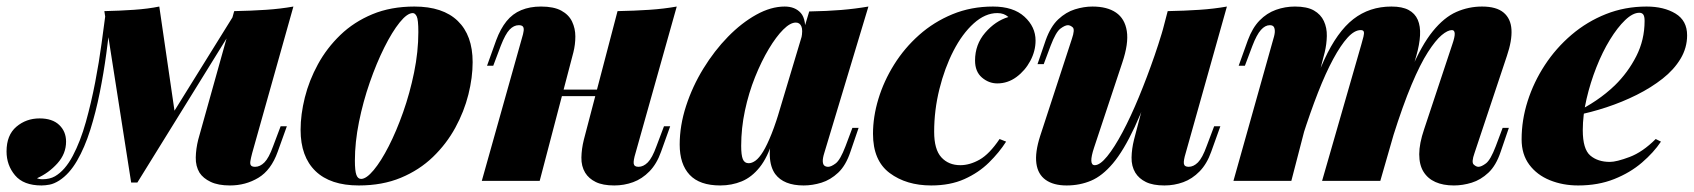

<svg xmlns="http://www.w3.org/2000/svg" viewBox="-77 -553 5178 587"><path d="M694 -85Q690 -70 688.5 -60.5Q687 -51 690.5 -47Q694 -43 703 -43Q718 -43 731.5 -56.5Q745 -70 758 -106L781 -167H800L772 -89Q752 -33 713 -9.5Q674 14 626 14Q590 14 567 3Q544 -8 533 -25Q521 -45 521.5 -71.5Q522 -98 529 -126L639 -519Q691 -520 736 -523Q781 -526 820 -533ZM262 -498Q256 -448 248 -389Q240 -330 228 -270Q216 -210 199 -156Q182 -102 158.5 -61.5Q135 -21 104 -1Q88 9 74.5 11.5Q61 14 50 14Q-5 14 -31 -17Q-57 -48 -57 -90Q-57 -140 -27 -165.5Q3 -191 44 -191Q83 -191 104 -171Q125 -151 125 -120Q125 -83 98.5 -53.5Q72 -24 36 -8Q38 -7 42.5 -6Q47 -5 53 -5Q75 -5 91 -14Q122 -32 145.5 -76.5Q169 -121 185.5 -180Q202 -239 214 -301.5Q226 -364 233.5 -420Q241 -476 246 -513ZM324 5 242 -519Q288 -520 332 -523Q376 -526 410 -533L458 -204L343 5ZM353 -48 640 -510 655 -499 343 5Z M1185 -513Q1168 -513 1145 -484.5Q1122 -456 1098 -408Q1074 -360 1053.5 -301Q1033 -242 1020.5 -180Q1008 -118 1008 -62Q1008 -31 1012.5 -18.5Q1017 -6 1027 -6Q1043 -6 1065.5 -33Q1088 -60 1111.5 -106Q1135 -152 1155.5 -210Q1176 -268 1189 -331.5Q1202 -395 1202 -455Q1202 -493 1197 -503Q1192 -513 1185 -513ZM842 -156Q842 -203 855 -255Q868 -307 895 -356.5Q922 -406 963.5 -446Q1005 -486 1061.5 -509.5Q1118 -533 1190 -533Q1277 -533 1322.5 -489Q1368 -445 1368 -363Q1368 -316 1355 -264Q1342 -212 1315 -162.5Q1288 -113 1246.5 -73Q1205 -33 1148.5 -9.5Q1092 14 1020 14Q933 14 887.5 -30Q842 -74 842 -156Z M1542 -279H1812V-259H1542ZM1573 0H1396L1518 -434Q1523 -450 1524 -459Q1525 -468 1521.5 -472Q1518 -476 1509 -476Q1494 -476 1481 -462.5Q1468 -449 1454 -413L1431 -352H1412L1440 -430Q1453 -465 1471.5 -488Q1490 -511 1516.5 -522Q1543 -533 1577 -533Q1616 -533 1639 -520.5Q1662 -508 1672 -487Q1682 -466 1682 -441.5Q1682 -417 1676 -393ZM1866 -85Q1859 -62 1860.5 -52.5Q1862 -43 1875 -43Q1890 -43 1903.5 -56.5Q1917 -70 1930 -106L1953 -167H1972L1944 -89Q1931 -52 1908.5 -29Q1886 -6 1858.5 4Q1831 14 1801 14Q1766 14 1744.5 3.5Q1723 -7 1712 -25Q1700 -45 1700.5 -71.5Q1701 -98 1708 -126L1811 -519Q1863 -520 1908 -523Q1953 -526 1992 -533Z M2212 -54Q2222 -54 2233 -62Q2244 -70 2256 -89.5Q2268 -109 2282 -144Q2296 -179 2312 -234L2286 -125Q2270 -72 2245.5 -41.5Q2221 -11 2190.5 1.5Q2160 14 2125 14Q2062 14 2031.5 -18.5Q2001 -51 2001 -111Q2001 -169 2020.5 -229Q2040 -289 2073.5 -343.5Q2107 -398 2148.5 -440.5Q2190 -483 2235 -508Q2280 -533 2322 -533Q2354 -533 2371.5 -513Q2389 -493 2384 -442L2373 -436Q2378 -461 2373 -472.5Q2368 -484 2356 -484Q2339 -484 2317.5 -462.5Q2296 -441 2273.5 -403.5Q2251 -366 2231.5 -317.5Q2212 -269 2200.5 -215Q2189 -161 2189 -107Q2189 -79 2194 -66.5Q2199 -54 2212 -54ZM2397 -518Q2452 -519 2494.5 -522.5Q2537 -526 2578 -533L2443 -85Q2438 -69 2438.5 -59.5Q2439 -50 2443.5 -46.5Q2448 -43 2455 -43Q2464 -43 2478 -53.5Q2492 -64 2508 -106L2529 -162H2548L2523 -89Q2509 -47 2485.5 -25Q2462 -3 2434.5 5.5Q2407 14 2380 14Q2319 14 2293 -21Q2278 -42 2276.5 -76Q2275 -110 2289 -158Z M2972 -513Q2935 -513 2900 -481.5Q2865 -450 2838 -397.5Q2811 -345 2795 -280.5Q2779 -216 2779 -150Q2779 -96 2801 -72Q2823 -48 2859 -48Q2888 -48 2918 -65Q2948 -82 2979 -128L2999 -120Q2978 -87 2946.5 -56Q2915 -25 2871.5 -5.5Q2828 14 2770 14Q2694 14 2643 -24Q2592 -62 2592 -144Q2592 -196 2608.5 -250.5Q2625 -305 2656.5 -355.5Q2688 -406 2733 -446Q2778 -486 2835 -509.5Q2892 -533 2959 -533Q3021 -533 3055 -502Q3089 -471 3089 -429Q3089 -397 3073 -367Q3057 -337 3030.5 -317.5Q3004 -298 2972 -298Q2946 -298 2925 -316Q2904 -334 2904 -368Q2904 -417 2935 -453Q2966 -489 3006 -501Q2999 -507 2991 -510Q2983 -513 2972 -513Z M3465 -354Q3426 -237 3392 -164.5Q3358 -92 3325.5 -53.5Q3293 -15 3258.5 -0.5Q3224 14 3184 14Q3144 14 3120 -3Q3096 -20 3091.5 -53.5Q3087 -87 3103 -137L3200 -434Q3210 -463 3202.5 -469.5Q3195 -476 3188 -476Q3179 -476 3165 -465.5Q3151 -455 3135 -413L3114 -357H3095L3120 -430Q3135 -472 3158.5 -494Q3182 -516 3209.5 -524.5Q3237 -533 3263 -533Q3308 -533 3335 -514.5Q3362 -496 3368 -458Q3374 -420 3354 -361L3268 -102Q3250 -48 3270 -48Q3286 -48 3308 -75Q3330 -102 3355 -149Q3380 -196 3405 -256.5Q3430 -317 3453 -383.5Q3476 -450 3493 -516ZM3548 -85Q3541 -62 3542.5 -52.5Q3544 -43 3557 -43Q3572 -43 3585.5 -56.5Q3599 -70 3612 -106L3635 -167H3654L3626 -89Q3613 -52 3590.5 -29Q3568 -6 3540.5 4Q3513 14 3483 14Q3448 14 3426.5 3.5Q3405 -7 3394 -25Q3382 -45 3382.5 -71.5Q3383 -98 3390 -126L3493 -519Q3545 -520 3590 -523Q3635 -526 3674 -533Z M3871 0H3694L3816 -434Q3821 -450 3820.5 -459Q3820 -468 3816.5 -472Q3813 -476 3805 -476Q3791 -476 3778 -461.5Q3765 -447 3752 -413L3729 -352H3710L3738 -430Q3752 -468 3774 -490.5Q3796 -513 3824 -523Q3852 -533 3882 -533Q3919 -533 3940 -521Q3961 -509 3970.5 -488.5Q3980 -468 3979.5 -443Q3979 -418 3973 -393ZM4085 -417Q4089 -431 4091.5 -441Q4094 -451 4092.5 -456Q4091 -461 4083 -461Q4064 -461 4043 -438Q4022 -415 3999 -372.5Q3976 -330 3952.5 -270Q3929 -210 3905 -135L3892 -143Q3932 -284 3971.5 -370Q4011 -456 4060.5 -494.5Q4110 -533 4177 -533Q4210 -533 4229.5 -522.5Q4249 -512 4257.5 -492.5Q4266 -473 4264.5 -445Q4263 -417 4253 -382L4143 0H3965ZM4363 -417Q4371 -440 4370.5 -450.5Q4370 -461 4362 -461Q4349 -461 4330.5 -445.5Q4312 -430 4288.5 -393.5Q4265 -357 4238.5 -294Q4212 -231 4182 -136L4171 -141Q4204 -262 4236.5 -338.5Q4269 -415 4303.5 -457.5Q4338 -500 4375.5 -516.5Q4413 -533 4454 -533Q4498 -533 4520 -514.5Q4542 -496 4544 -462.5Q4546 -429 4530 -382L4431 -85Q4421 -57 4428.5 -50Q4436 -43 4443 -43Q4452 -43 4466 -53.5Q4480 -64 4496 -106L4517 -162H4536L4511 -89Q4497 -47 4473.5 -25Q4450 -3 4422.5 5.5Q4395 14 4368 14Q4335 14 4311.5 3.5Q4288 -7 4275 -28Q4262 -49 4262 -81.5Q4262 -114 4277 -158Z M4740 -210Q4772 -225 4803 -246Q4834 -267 4860 -292Q4900 -331 4925.5 -381Q4951 -431 4951 -489Q4951 -503 4947 -508.5Q4943 -514 4935 -514Q4915 -514 4891.5 -491.5Q4868 -469 4845 -431.5Q4822 -394 4803.5 -347Q4785 -300 4773.5 -250.5Q4762 -201 4762 -155Q4762 -97 4785 -77.5Q4808 -58 4845 -58Q4865 -58 4905 -73Q4945 -88 4985 -128L5001 -120Q4979 -87 4943 -56Q4907 -25 4858 -5.5Q4809 14 4748 14Q4701 14 4661.5 -2Q4622 -18 4598.5 -49.5Q4575 -81 4575 -127Q4575 -186 4593.5 -244Q4612 -302 4646 -354Q4680 -406 4727.5 -446.5Q4775 -487 4833 -510Q4891 -533 4957 -533Q5010 -533 5045.5 -511.5Q5081 -490 5081 -445Q5081 -407 5061 -373.5Q5041 -340 5006 -312.5Q4971 -285 4927 -263Q4883 -241 4834.5 -225Q4786 -209 4739 -200Z"/></svg>

Font: Playfair Display Black
Style: Italic
Weight: 900
Italic angle: -14°
Designer: Claus Eggers Sørensen
Foundry: Claus Eggers Sørensen
Version: Version 1.203